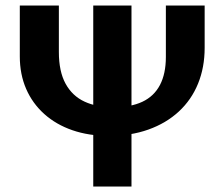

<svg xmlns="http://www.w3.org/2000/svg" viewBox="-20 -678 816 698"><path d="M376 -184Q303 -184 243.5 -204.5Q184 -225 141 -263.5Q98 -302 75 -355Q52 -408 52 -473V-658H194V-489Q194 -418 218.5 -373.5Q243 -329 287.5 -308.5Q332 -288 391 -288Q455 -288 497.5 -308Q540 -328 561.5 -369Q583 -410 583 -471V-658H724V-504Q724 -433 700 -374Q676 -315 630 -272.5Q584 -230 519.5 -207Q455 -184 376 -184ZM319 0V-658H458V0Z"/></svg>

Font: Ysabeau ExtraBold
Style: Regular
Weight: 800
Designer: Christian Thalmann (Catharsis Fonts)
Version: Version 2.002